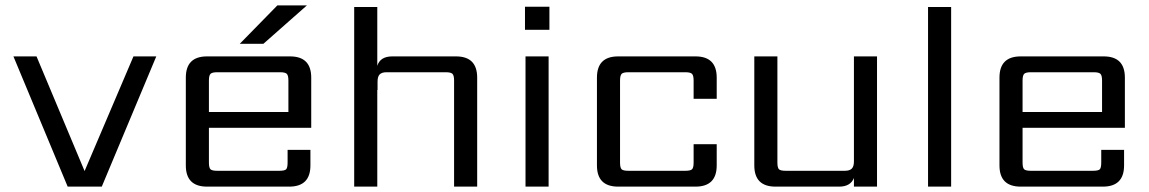

<svg xmlns="http://www.w3.org/2000/svg" viewBox="-20 -695 4279 715"><path d="M30 -485H116L295 -58L477 -485H562L359 0H232Z M1123 -675 961 -532H873L1013 -675ZM758 -278H1054V-395Q1054 -414 1048 -420Q1042 -426 1023 -426H789Q770 -426 764 -420Q758 -414 758 -395ZM751 -485H1060Q1139 -485 1139 -406V-219H758V-90Q758 -70 764 -64.5Q770 -59 789 -59H1020Q1040 -59 1045.5 -64.5Q1051 -70 1051 -90V-137H1136V-79Q1136 0 1057 0H751Q672 0 672 -79V-406Q672 -485 751 -485Z M1441 -485H1678Q1757 -485 1757 -406V0H1671V-395Q1671 -414 1665 -420Q1659 -426 1640 -426H1420Q1402 -426 1394 -418Q1386 -410 1386 -391V-360H1385V0H1299V-669H1385V-450Q1396 -485 1441 -485Z M2023 0H1937V-485H2023ZM1935 -584V-670H2026V-584Z M2649 -327H2563V-395Q2563 -414 2557 -420Q2551 -426 2532 -426H2320Q2301 -426 2295 -420Q2289 -414 2289 -395V-90Q2289 -70 2295 -64.5Q2301 -59 2320 -59H2532Q2551 -59 2557 -64.5Q2563 -70 2563 -90V-158H2649V-79Q2649 0 2570 0H2282Q2203 0 2203 -79V-406Q2203 -485 2282 -485H2570Q2649 -485 2649 -406Z M3160 -485H3246V0H3160V-32Q3147 0 3105 0H2868Q2789 0 2789 -79V-485H2875V-90Q2875 -70 2881 -64.5Q2887 -59 2906 -59H3126Q3144 -59 3152 -67Q3160 -75 3160 -94Z M3522 0H3436V-669H3522Z M3788 -278H4084V-395Q4084 -414 4078 -420Q4072 -426 4053 -426H3819Q3800 -426 3794 -420Q3788 -414 3788 -395ZM3781 -485H4090Q4169 -485 4169 -406V-219H3788V-90Q3788 -70 3794 -64.5Q3800 -59 3819 -59H4050Q4070 -59 4075.5 -64.5Q4081 -70 4081 -90V-137H4166V-79Q4166 0 4087 0H3781Q3702 0 3702 -79V-406Q3702 -485 3781 -485Z"/></svg>

Font: Sarpanch
Style: Regular
Weight: 400
Designer: Manushi Parikh (Devanagari and Latin), Jyotish Sonowal (Devanagari)
Foundry: Indian Type Foundry
Version: Version 2.004;PS 1.0;hotconv 1.0.78;makeotf.lib2.5.61930; tt